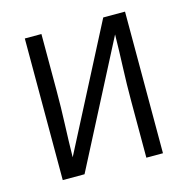

<svg xmlns="http://www.w3.org/2000/svg" viewBox="-83 -600 667 681"><g transform="rotate(-15 250.0 -260.0)"><path d="M66 0V-520H127V-312Q127 -251 124.5 -190.5Q122 -130 121 -69L354 -520H434V0H373V-208Q373 -269 375.5 -329.5Q378 -390 379 -451L146 0Z"/></g></svg>

Font: Iosevka Light
Style: Regular
Weight: 300
Monospace: yes
Designer: Belleve Invis
Foundry: Belleve Invis
Version: Version 32.5.0; ttfautohint (v1.8.4)